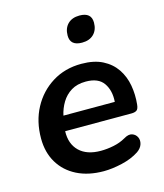

<svg xmlns="http://www.w3.org/2000/svg" viewBox="-109 -800 761 892"><g transform="rotate(-15 271.0 -354.0)"><path d="M280 10Q206 10 151.5 -17.5Q97 -45 67 -95Q37 -145 37 -212Q37 -294 71.5 -358.5Q106 -423 167 -461Q228 -499 307 -499Q368 -499 409 -478Q450 -457 474 -421.5Q498 -386 506 -341Q514 -296 509 -249Q507 -228 498 -222Q489 -216 473 -216H154Q152 -155 188 -120Q224 -85 291 -85Q321 -85 353 -91.5Q385 -98 411 -113Q434 -127 450.5 -121.5Q467 -116 474.5 -101Q482 -86 476.5 -67.5Q471 -49 451 -35Q416 -12 368 -1Q320 10 280 10ZM306 -414Q264 -414 235.5 -396.5Q207 -379 189.5 -350Q172 -321 165 -288H412Q416 -342 391 -378Q366 -414 306 -414ZM337 -593Q280 -593 280 -642Q280 -677 300.5 -697.5Q321 -718 357 -718Q414 -718 414 -669Q414 -634 393.5 -613.5Q373 -593 337 -593Z"/></g></svg>

Font: Nunito
Style: Bold Italic
Weight: 700
Italic angle: -9°
Designer: Vernon Adams
Foundry: Vernon Adams
Version: Version 3.601; ttfautohint (v1.8.2.53-6de2)